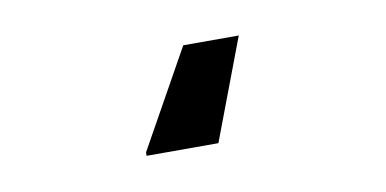

<svg xmlns="http://www.w3.org/2000/svg" viewBox="-32 -65 565 281"><g transform="rotate(-10 250.0 75.0)"><path d="M275 150 331.7 0H249.2L168.3 145V150Z"/></g></svg>

Font: Familjen Grotesk Medium
Style: Regular
Weight: 500
Designer: Anders Wikstroem, Jonas Baeckman, Matilda Gysing, Kristian Moeller
Foundry: Familjen STHLM AB
Version: Version 2.000